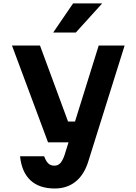

<svg xmlns="http://www.w3.org/2000/svg" viewBox="-20 -878 790 1117"><path d="M212.7 -613.1 375.9 -171H468.6L432.3 -50H259.4L49.7 -613.1ZM298.4 218.6Q208.5 218.6 157.2 170.9Q106 123.1 96.7 31H236.8Q247.8 60.7 261.4 73.2Q274.9 85.8 296.3 85.8Q317 85.8 330.6 71.4Q344.1 57.1 355.5 24.4L554.2 -613.1H705L491.9 66.9Q467.3 141.4 418 180Q368.8 218.6 298.4 218.6ZM405.3 -858.4H574.7L421 -688.7H289.4Z"/></svg>

Font: Martian Mono sWd Rg
Style: Regular
Weight: 400
Width: 6
Monospace: yes
Designer: Roman Shamin
Foundry: Evil Martians
Version: Version 1.000